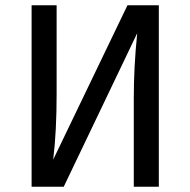

<svg xmlns="http://www.w3.org/2000/svg" viewBox="-20 -709 723 729"><path d="M583 -689H464L182 -103C191 -176 195 -260 195 -353V-689H100V0H222L501 -583C492 -496 488 -414 488 -336V0H583Z"/></svg>

Font: Fira Sans
Style: Regular
Weight: 400
Designer: Carrois Corporate & Edenspiekermann AG
Foundry: Carrois Corporate GbR & Edenspiekermann AG
Version: Version 4.203